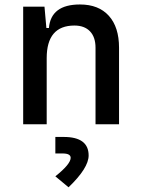

<svg xmlns="http://www.w3.org/2000/svg" viewBox="-20 -547 626 845"><path d="M400.4 0V-336.9Q400.4 -383.8 376 -409.2Q351.6 -434.6 307.6 -434.6Q185.5 -434.6 185.5 -291V0H82V-517.6H175.8L184.1 -423.8H195.3Q204.1 -527.3 332 -527.3Q414.1 -527.3 459 -477.5Q503.9 -427.7 503.9 -336.9V0ZM281.7 277.3 223.6 229Q291 175.3 291 147.5Q291 128.4 255.4 128.4H223.6V55.7H260.3Q370.1 55.7 370.1 137.2Q370.1 192.4 281.7 277.3Z"/></svg>

Font: CaskaydiaMono NF
Style: Regular
Weight: 400
Designer: Aaron Bell
Foundry: Saja Typeworks
Version: Version 2111.001; ttfautohint (v1.8.4);Nerd Fonts 3.1.1